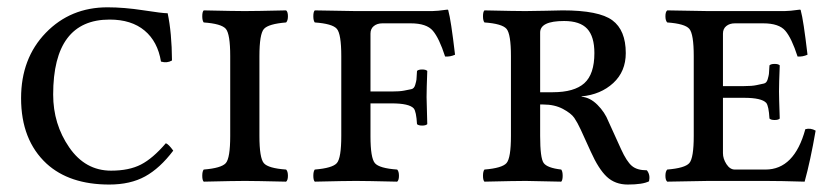

<svg xmlns="http://www.w3.org/2000/svg" viewBox="-20 -490 2254 520"><path d="M275.9 9.8Q168 9.8 106 -46.9Q37.1 -110.8 37.1 -224.1Q37.1 -332 104 -401.1Q170.9 -470.2 271 -470.2Q315.9 -470.2 367.9 -462.2Q419.9 -454.1 434.1 -454.1Q445.3 -400.9 445.8 -326.2Q432.6 -318.4 416 -323.2Q407.2 -377.4 371.6 -407.2Q335.9 -437 276.9 -437Q124 -437 124 -233.9Q124 -153.8 167.5 -90.8Q210.9 -27.8 280.8 -27.8Q329.6 -27.8 361.8 -44.4Q394 -61 429.2 -102.1Q437 -99.1 449.2 -82Q413.1 -34.2 373 -12.2Q333 9.8 275.9 9.8Z M682.6 -337.9V-122.1Q682.6 -62 694.6 -48.1Q706.5 -34.2 754.9 -30.8Q759.8 -25.9 759.8 -13.9Q759.8 -2 754.9 2Q668.9 0 643.6 0Q615.7 0 531.7 2Q527.8 -2 527.8 -13.9Q527.8 -25.9 531.7 -30.8Q579.6 -34.7 591.6 -48.3Q603.5 -62 603.5 -122.1V-337.9Q603.5 -397.9 591.6 -411.9Q579.6 -425.8 531.7 -429.2Q527.8 -434.1 527.8 -446Q527.8 -458 531.7 -461.9Q617.7 -460 642.6 -460Q670.4 -460 754.9 -461.9Q759.8 -458 759.8 -446Q759.8 -434.1 754.9 -429.2Q707 -425.3 694.8 -411.6Q682.6 -397.9 682.6 -337.9Z M904.3 -122.1V-337.9Q904.3 -397.9 892.3 -411.9Q880.4 -425.8 832.5 -429.2Q828.6 -434.1 828.6 -446Q828.6 -458 832.5 -461.9L943.4 -460H1150.4Q1163.6 -460 1191.4 -463.9Q1194.3 -463.9 1194.3 -460.9Q1201.2 -437 1212.4 -341.8Q1199.2 -335.9 1185.5 -336.9Q1169.4 -386.7 1152.3 -406.7Q1135.3 -426.8 1092.3 -426.8H1015.6Q1001.5 -426.8 992.4 -419.4Q983.4 -412.1 983.4 -398.9V-242.2H1040.5Q1062.5 -242.2 1074.5 -244.6Q1086.4 -247.1 1094 -248.5Q1101.6 -250 1104.5 -260Q1107.4 -270 1107.9 -274.4Q1108.4 -278.8 1109.4 -297.9Q1113.3 -301.8 1123.3 -301.8Q1133.3 -301.8 1137.2 -297.9Q1135.3 -248 1135.3 -227.1Q1135.3 -211.9 1137.2 -153.8Q1133.3 -149.9 1123.3 -149.9Q1113.3 -149.9 1109.4 -153.8Q1107.4 -188 1100.6 -196.3Q1088.4 -210 1040.5 -210H983.4V-121.1Q983.4 -62 995.4 -48.1Q1007.3 -34.2 1055.7 -30.8Q1060.5 -25.9 1060.5 -13.9Q1060.5 -2 1055.7 2Q969.7 0 944.3 0Q916.5 0 832.5 2Q828.6 -2 828.6 -13.9Q828.6 -25.9 832.5 -30.8Q880.4 -34.7 892.3 -48.3Q904.3 -62 904.3 -122.1Z M1589.8 -346.2Q1589.8 -391.1 1570.3 -412.1Q1550.8 -433.1 1507.8 -433.1Q1442.9 -433.1 1442.9 -401.9V-240.2H1477.1Q1535.2 -240.2 1562.5 -264.6Q1589.8 -289.1 1589.8 -346.2ZM1442.9 -122.1Q1442.9 -62 1452.4 -48.6Q1461.9 -35.2 1500 -30.8Q1503.9 -25.9 1503.9 -13.9Q1503.9 -2 1500 2Q1414.1 0 1403.8 0Q1376 0 1292 2Q1288.1 -2 1288.1 -13.9Q1288.1 -25.9 1292 -30.8Q1339.8 -34.7 1351.8 -48.3Q1363.8 -62 1363.8 -122.1V-337.9Q1363.8 -397.9 1351.8 -411.9Q1339.8 -425.8 1292 -429.2Q1288.1 -434.1 1288.1 -446Q1288.1 -458 1292 -461.9Q1377.9 -460 1402.8 -460Q1423.8 -460 1458.5 -460.9Q1493.2 -461.9 1503.9 -461.9Q1602.1 -461.9 1638.4 -435.1Q1674.8 -408.2 1674.8 -346.2Q1674.8 -296.4 1640.9 -265.1Q1606.9 -233.9 1555.2 -229V-228Q1578.1 -226.1 1598.1 -206.1Q1618.2 -186 1627.9 -161.1L1662.1 -85.9Q1677.2 -52.7 1691.2 -40.8Q1705.1 -28.8 1731.9 -28.8Q1741.7 -16.6 1737.8 1Q1720.7 9.8 1680.2 9.8Q1646 9.8 1623.5 -11.2Q1601.1 -32.2 1580.1 -79.1L1552.7 -139.2Q1543.9 -158.2 1535.4 -170.7Q1526.9 -183.1 1504.4 -195.1Q1481.9 -207 1451.2 -207H1442.9Z M1995.1 -225.1H1938V-75.2Q1938 -60.1 1947.5 -45.4Q1957 -30.8 1970.2 -30.8H2053.2Q2131.3 -30.8 2161.1 -140.1Q2175.3 -144 2189 -136.2Q2174.8 -54.2 2159.2 2Q2093.3 0 2053.2 0H1898.9Q1829.1 1 1787.1 2Q1782.2 -2 1782.2 -13.9Q1782.2 -25.9 1787.1 -30.8Q1835 -34.7 1846.9 -48.3Q1858.9 -62 1858.9 -122.1V-337.9Q1858.9 -397.9 1846.9 -411.9Q1835 -425.8 1787.1 -429.2Q1782.2 -434.1 1782.2 -446Q1782.2 -458 1787.1 -461.9L1897.9 -460H2105Q2118.2 -460 2146 -463.9Q2148.9 -463.9 2148.9 -460.9Q2155.8 -437 2167 -341.8Q2153.8 -335.9 2140.1 -336.9Q2124 -386.7 2106.9 -406.7Q2089.8 -426.8 2046.9 -426.8H1970.2Q1956.1 -426.8 1947 -419.4Q1938 -412.1 1938 -398.9V-256.8H1995.1Q2017.1 -256.8 2029.1 -259.5Q2041 -262.2 2048.6 -263.7Q2056.2 -265.1 2059.1 -275.1Q2062 -285.2 2062.5 -289.6Q2063 -293.9 2064 -313Q2067.9 -316.9 2077.9 -316.9Q2087.9 -316.9 2091.8 -313Q2089.8 -263.2 2089.8 -242.2Q2089.8 -227.1 2091.8 -168.9Q2087.9 -165 2077.9 -165Q2067.9 -165 2064 -168.9Q2062 -203.1 2055.2 -211.4Q2042.5 -225.1 1995.1 -225.1Z"/></svg>

Font: Linux Libertine Capitals
Style: Small Caps
Weight: 400
Designer: Philipp H. Poll
Foundry: Philipp H. Poll
Version: Version 5.1.3